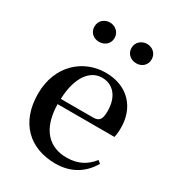

<svg xmlns="http://www.w3.org/2000/svg" viewBox="-191 -902 943 1032"><g transform="rotate(30 281.0 -386.0)"><path d="M187 -668C220 -668 250 -690 250 -728C250 -764 220 -788 187 -788C154 -788 125 -764 125 -728C125 -690 154 -668 187 -668ZM418 -668C451 -668 480 -690 480 -728C480 -764 451 -788 418 -788C385 -788 355 -764 355 -728C355 -690 385 -668 418 -668ZM311 16C406 16 477 -28 520 -103L503 -117C465 -69 417 -42 346 -42C241 -42 165 -110 162 -267H515C519 -284 521 -303 521 -328C521 -449 443 -543 303 -543C165 -543 43 -439 43 -264C43 -81 154 16 311 16ZM163 -300C168 -440 227 -510 299 -510C370 -510 414 -455 414 -369C414 -320 403 -300 364 -300Z"/></g></svg>

Font: GenKiMin2 TW SB
Style: Regular
Weight: 600
Version: Version 2.100;PS 2.1;hotconv 16.6.51;makeotf.lib2.5.65220 DE